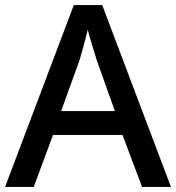

<svg xmlns="http://www.w3.org/2000/svg" viewBox="-20 -737 695 757"><path d="M540 0H654L383 -717H271L0 0H113L189 -205H463ZM362 -498 433 -299H221L293 -498C301 -525 316 -577 326 -620C333 -590 356 -518 362 -498Z"/></svg>

Font: Noto Sans Lao UI Med
Style: Regular
Weight: 500
Designer: Monotype Design Team
Foundry: Monotype Imaging Inc.
Version: Version 2.000